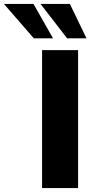

<svg xmlns="http://www.w3.org/2000/svg" viewBox="-151 -961 483 981"><path d="M64 0V-705H248V0ZM192 -765 56 -941H206L291 -765ZM22 -765 -131 -941H20L120 -765Z"/></svg>

Font: Nunito Sans Black
Style: Regular
Weight: 900
Designer: Vernon Adams
Foundry: Vernon Adams
Version: Version 3.006; ttfautohint (v1.8.3)